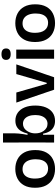

<svg xmlns="http://www.w3.org/2000/svg" viewBox="916 -1684 780 2653"><g transform="rotate(-90 1306.5 -357.0)"><path d="M300 13Q223 13 164 -18Q105 -49 72 -110.5Q39 -172 39 -263Q39 -355 73 -415.5Q107 -476 166 -506Q225 -536 299 -536Q375 -536 434 -505Q493 -474 526.5 -413Q560 -352 560 -260Q560 -168 526 -107Q492 -46 433 -16.5Q374 13 300 13ZM304 -83Q345 -83 374 -103Q403 -123 418 -161.5Q433 -200 433 -254Q433 -311 417 -351.5Q401 -392 370.5 -414Q340 -436 296 -436Q255 -436 226 -416.5Q197 -397 181.5 -358.5Q166 -320 166 -264Q166 -177 202.5 -130Q239 -83 304 -83Z M963 13Q914 13 878 -6.5Q842 -26 819 -63Q796 -100 787 -152H771L772 0H664L665 -249L664 -706H791V-542Q791 -517 788 -488.5Q785 -460 780.5 -429.5Q776 -399 770 -367H788Q800 -417 822 -455Q844 -493 879.5 -514Q915 -535 966 -535Q1030 -535 1077 -501.5Q1124 -468 1149.5 -406.5Q1175 -345 1175 -260Q1175 -176 1149.5 -114.5Q1124 -53 1076.5 -20Q1029 13 963 13ZM923 -91Q960 -91 987.5 -112Q1015 -133 1029.5 -171Q1044 -209 1044 -260Q1044 -310 1030 -348.5Q1016 -387 989 -408.5Q962 -430 924 -430Q898 -430 876.5 -420Q855 -410 839.5 -393Q824 -376 813 -354.5Q802 -333 796.5 -310.5Q791 -288 791 -268V-253Q791 -226 799 -197.5Q807 -169 824 -145Q841 -121 865.5 -106Q890 -91 923 -91Z M1394 0 1216 -522H1355L1476 -102H1489L1610 -522H1744L1566 0Z M1822 0V-523H1948V0ZM1885 -600Q1846 -600 1826 -616Q1806 -632 1806 -663Q1806 -695 1826 -711Q1846 -727 1885 -727Q1924 -727 1944 -711Q1964 -695 1964 -663Q1964 -632 1944 -616Q1924 -600 1885 -600Z M2314 13Q2237 13 2178 -18Q2119 -49 2086 -110.5Q2053 -172 2053 -263Q2053 -355 2087 -415.5Q2121 -476 2180 -506Q2239 -536 2313 -536Q2389 -536 2448 -505Q2507 -474 2540.5 -413Q2574 -352 2574 -260Q2574 -168 2540 -107Q2506 -46 2447 -16.5Q2388 13 2314 13ZM2318 -83Q2359 -83 2388 -103Q2417 -123 2432 -161.5Q2447 -200 2447 -254Q2447 -311 2431 -351.5Q2415 -392 2384.5 -414Q2354 -436 2310 -436Q2269 -436 2240 -416.5Q2211 -397 2195.5 -358.5Q2180 -320 2180 -264Q2180 -177 2216.5 -130Q2253 -83 2318 -83Z"/></g></svg>

Font: Bricolage Grotesque 28pt SemiBold
Style: Regular
Weight: 600
Version: Version 1.001;gftools[0.9.33.dev8+g029e19f]